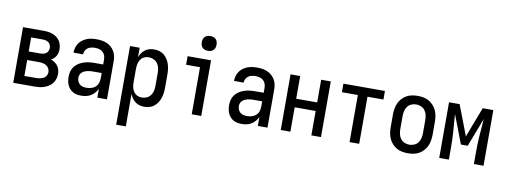

<svg xmlns="http://www.w3.org/2000/svg" viewBox="-72 -1146 4644 1767"><g transform="rotate(10 2250.0 -262.0)"><path d="M62 0V-520H258Q279 -520 300 -517Q321 -514 340.5 -506.5Q360 -499 377 -486.5Q394 -474 405.5 -456.5Q417 -439 422.5 -418.5Q428 -398 428 -377Q428 -361 424.5 -345Q421 -329 413 -315Q405 -301 393 -290Q381 -279 367 -272Q386 -265 402.5 -253.5Q419 -242 431 -226.5Q443 -211 448.5 -191.5Q454 -172 454 -152Q454 -129 447.5 -106Q441 -83 426.5 -64.5Q412 -46 392 -33Q372 -20 350 -12.5Q328 -5 304.5 -2.5Q281 0 258 0ZM152 -309H258Q273 -309 287.5 -312Q302 -315 314 -323.5Q326 -332 332 -346Q338 -360 338 -375Q338 -390 331.5 -403.5Q325 -417 313.5 -425.5Q302 -434 287.5 -437Q273 -440 258 -440H152ZM152 -80H258Q270 -80 282 -81Q294 -82 306 -85.5Q318 -89 329 -94.5Q340 -100 348 -109Q356 -118 360 -130Q364 -142 364 -154Q364 -172 354.5 -188.5Q345 -205 329 -214Q313 -223 294.5 -226Q276 -229 258 -229H152Z M697 8Q678 8 658 4.5Q638 1 621 -8.5Q604 -18 590.5 -33Q577 -48 569 -66Q561 -84 557.5 -103.5Q554 -123 554 -143Q554 -168 560.5 -193.5Q567 -219 583 -239.5Q599 -260 621 -274Q643 -288 667.5 -296Q692 -304 717.5 -307Q743 -310 769 -310H848V-355Q848 -375 841.5 -393.5Q835 -412 820.5 -425Q806 -438 787 -443Q768 -448 749 -448Q731 -448 713.5 -444.5Q696 -441 681.5 -431Q667 -421 658.5 -404.5Q650 -388 650 -370H560V-371Q560 -394 566.5 -416.5Q573 -439 586 -458Q599 -477 618 -491Q637 -505 658.5 -513.5Q680 -522 702.5 -525Q725 -528 749 -528Q773 -528 797 -524.5Q821 -521 843.5 -511.5Q866 -502 884.5 -486Q903 -470 915.5 -449Q928 -428 933 -404Q938 -380 938 -355V0H848V-83Q838 -62 822.5 -44Q807 -26 787 -14Q767 -2 744 3Q721 8 697 8ZM733 -72Q755 -72 777 -78Q799 -84 816 -99Q833 -114 840.5 -136Q848 -158 848 -180V-230H769Q755 -230 741 -229Q727 -228 713.5 -224.5Q700 -221 687.5 -215.5Q675 -210 664.5 -200.5Q654 -191 649 -178Q644 -165 644 -151Q644 -134 650.5 -118Q657 -102 669.5 -91Q682 -80 699 -76Q716 -72 733 -72Z M1062 215V-520H1152V-432Q1160 -453 1173 -471.5Q1186 -490 1203.5 -503Q1221 -516 1243 -522Q1265 -528 1287 -528Q1312 -528 1336 -521Q1360 -514 1379 -498.5Q1398 -483 1411.5 -462Q1425 -441 1432.5 -417.5Q1440 -394 1443 -369.5Q1446 -345 1446 -320V-200Q1446 -175 1443 -150.5Q1440 -126 1432.5 -102.5Q1425 -79 1411.5 -58Q1398 -37 1379 -21.5Q1360 -6 1336 1Q1312 8 1287 8Q1265 8 1243 2Q1221 -4 1203.5 -17Q1186 -30 1173 -48.5Q1160 -67 1152 -88V215ZM1251 -72Q1274 -72 1296 -82Q1318 -92 1332 -111Q1346 -130 1351 -153.5Q1356 -177 1356 -200V-320Q1356 -343 1351 -366.5Q1346 -390 1332 -409Q1318 -428 1296 -438Q1274 -448 1251 -448Q1236 -448 1221 -444Q1206 -440 1193.5 -430.5Q1181 -421 1173 -408Q1165 -395 1160 -380.5Q1155 -366 1153.5 -350.5Q1152 -335 1152 -320V-200Q1152 -185 1153.5 -169.5Q1155 -154 1160 -139.5Q1165 -125 1173 -112Q1181 -99 1193.5 -89.5Q1206 -80 1221 -76Q1236 -72 1251 -72Z M1730 0V-440H1600V-520H1819V0ZM1775 -601Q1761 -601 1747.5 -605Q1734 -609 1724 -619Q1714 -629 1710 -642.5Q1706 -656 1706 -670Q1706 -684 1710 -697.5Q1714 -711 1724 -721Q1734 -731 1747.5 -735Q1761 -739 1775 -739Q1789 -739 1802.5 -735Q1816 -731 1826 -721Q1836 -711 1840 -697.5Q1844 -684 1844 -670Q1844 -656 1840 -642.5Q1836 -629 1826 -619Q1816 -609 1802.5 -605Q1789 -601 1775 -601Z M2197 8Q2178 8 2158 4.5Q2138 1 2121 -8.5Q2104 -18 2090.5 -33Q2077 -48 2069 -66Q2061 -84 2057.5 -103.5Q2054 -123 2054 -143Q2054 -168 2060.5 -193.5Q2067 -219 2083 -239.5Q2099 -260 2121 -274Q2143 -288 2167.5 -296Q2192 -304 2217.5 -307Q2243 -310 2269 -310H2348V-355Q2348 -375 2341.5 -393.5Q2335 -412 2320.5 -425Q2306 -438 2287 -443Q2268 -448 2249 -448Q2231 -448 2213.5 -444.5Q2196 -441 2181.5 -431Q2167 -421 2158.5 -404.5Q2150 -388 2150 -370H2060V-371Q2060 -394 2066.5 -416.5Q2073 -439 2086 -458Q2099 -477 2118 -491Q2137 -505 2158.5 -513.5Q2180 -522 2202.5 -525Q2225 -528 2249 -528Q2273 -528 2297 -524.5Q2321 -521 2343.5 -511.5Q2366 -502 2384.5 -486Q2403 -470 2415.5 -449Q2428 -428 2433 -404Q2438 -380 2438 -355V0H2348V-83Q2338 -62 2322.5 -44Q2307 -26 2287 -14Q2267 -2 2244 3Q2221 8 2197 8ZM2233 -72Q2255 -72 2277 -78Q2299 -84 2316 -99Q2333 -114 2340.5 -136Q2348 -158 2348 -180V-230H2269Q2255 -230 2241 -229Q2227 -228 2213.5 -224.5Q2200 -221 2187.5 -215.5Q2175 -210 2164.5 -200.5Q2154 -191 2149 -178Q2144 -165 2144 -151Q2144 -134 2150.5 -118Q2157 -102 2169.5 -91Q2182 -80 2199 -76Q2216 -72 2233 -72Z M2562 0V-520H2652V-308H2848V-520H2938V0H2848V-228H2652V0Z M3205 0V-440H3056V-520H3444V-440H3295V0Z M3750 8Q3723 8 3696 3Q3669 -2 3645.5 -15.5Q3622 -29 3603.5 -49.5Q3585 -70 3574 -94.5Q3563 -119 3558.5 -146Q3554 -173 3554 -200V-320Q3554 -347 3558.5 -374Q3563 -401 3574 -425.5Q3585 -450 3603.5 -470.5Q3622 -491 3645.5 -504.5Q3669 -518 3696 -523Q3723 -528 3750 -528Q3777 -528 3804 -523Q3831 -518 3854.5 -504.5Q3878 -491 3896.5 -470.5Q3915 -450 3926 -425.5Q3937 -401 3941.5 -374Q3946 -347 3946 -320V-200Q3946 -173 3941.5 -146Q3937 -119 3926 -94.5Q3915 -70 3896.5 -49.5Q3878 -29 3854.5 -15.5Q3831 -2 3804 3Q3777 8 3750 8ZM3750 -72Q3774 -72 3796 -81.5Q3818 -91 3832 -110.5Q3846 -130 3851 -153Q3856 -176 3856 -200V-320Q3856 -344 3851 -367Q3846 -390 3832 -409.5Q3818 -429 3796 -438.5Q3774 -448 3750 -448Q3726 -448 3704 -438.5Q3682 -429 3668 -409.5Q3654 -390 3649 -367Q3644 -344 3644 -320V-200Q3644 -176 3649 -153Q3654 -130 3668 -110.5Q3682 -91 3704 -81.5Q3726 -72 3750 -72Z M4043 0V-520H4142L4250 -238L4358 -520H4457V0H4367V-104Q4367 -144 4368 -184Q4369 -224 4372 -263.5Q4375 -303 4378.5 -343Q4382 -383 4384 -423L4282 -156H4218L4116 -423Q4118 -383 4121.5 -343Q4125 -303 4128 -263.5Q4131 -224 4132 -184Q4133 -144 4133 -104V0Z"/></g></svg>

Font: Iosevka SS10 Medium
Style: Regular
Weight: 500
Monospace: yes
Designer: Belleve Invis
Foundry: Belleve Invis
Version: Version 28.0.6; ttfautohint (v1.8.4)